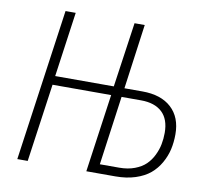

<svg xmlns="http://www.w3.org/2000/svg" viewBox="-77 -768 917 852"><g transform="rotate(10 381.5 -342.0)"><path d="M548.8 -392.1Q632.8 -392.1 679.4 -349.4Q726.1 -306.6 726.1 -230Q726.1 -193.8 718.8 -161.6Q711.4 -129.4 694.3 -99.4Q677.2 -69.3 651.4 -47.6Q625.5 -25.9 585.7 -12.9Q545.9 0 496.1 0H365.2L415 -352.1H150.9L101.1 0H54.2L150.9 -684.1H196.8L155.8 -392.1H419.9L461.9 -684.1H507.8L467.8 -392.1ZM505.9 -41Q544.9 -41 575.4 -52.5Q606 -64 625 -82.5Q644 -101.1 656.2 -126.2Q668.5 -151.4 673.3 -176.3Q678.2 -201.2 678.2 -228Q678.2 -289.6 644.8 -320.8Q611.3 -352.1 549.8 -352.1H461.9L418.9 -41Z"/></g></svg>

Font: Fira Sans Compressed ExtraLight
Style: Italic
Weight: 250
Width: 3
Italic angle: -8°
Designer: Carrois Corporate & Edenspiekermann AG
Foundry: Carrois Corporate GbR & Edenspiekermann AG
Version: Version 4.203;PS 004.203;hotconv 1.0.88;makeotf.lib2.5.64775